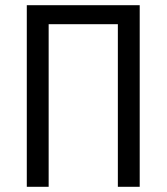

<svg xmlns="http://www.w3.org/2000/svg" viewBox="-20 -718 640 738"><path d="M83 -698H517V0H433V-625H167V0H83Z"/></svg>

Font: Lilex
Style: Regular
Weight: 400
Monospace: yes
Designer: Mike Abbink, Paul van der Laan, Pieter van Rosmalen, Mikhael Khrustik
Foundry: Mikhael Khrustik
Version: Version 2.510